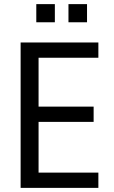

<svg xmlns="http://www.w3.org/2000/svg" viewBox="-20 -911 555 931"><path d="M80 0V-705H457V-631H167V-394H434V-320H167V-74H457V0ZM312 -803V-891H402V-803ZM156 -803V-891H246V-803Z"/></svg>

Font: Nunito Sans 10pt Condensed Medium
Style: Regular
Weight: 500
Width: 3
Designer: Vernon Adams
Foundry: Vernon Adams
Version: Version 3.101;gftools[0.9.27]